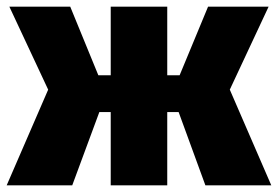

<svg xmlns="http://www.w3.org/2000/svg" viewBox="-25 -554 831 574"><path d="M778 -534 662 -286 786 0H589L509 -219H475V0H306V-219H272L191 0H-5L119 -286L3 -534H185L269 -329H306V-534H475V-329H512L597 -534Z"/></svg>

Font: Fira Sans Black
Style: Regular
Weight: 900
Designer: Carrois Corporate & Edenspiekermann AG
Foundry: Carrois Corporate GbR & Edenspiekermann AG
Version: Version 4.203